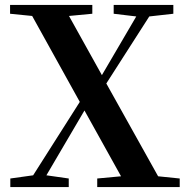

<svg xmlns="http://www.w3.org/2000/svg" viewBox="-20 -762 766 782"><path d="M260 0V-35L169 -48L324 -312L473 -44L376 -35V0H712V-35L624 -44L413 -422L588 -695L686 -706V-742H443V-706L535 -695L395 -456L261 -697L356 -706V-742H21V-706L111 -697L305 -347L115 -48L22 -35V0Z"/></svg>

Font: AllPunType Bold
Style: Regular
Weight: 700
Version: 1.0